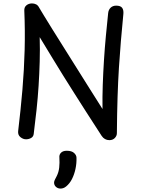

<svg xmlns="http://www.w3.org/2000/svg" viewBox="-20 -809 822 1122"><path d="M177 -26Q175 -10 161.5 -2.5Q148 5 132 5Q115 5 99.5 -7.5Q84 -20 86 -42Q101 -167 111 -284.5Q121 -402 124 -516.5Q127 -631 122 -747Q121 -767 134.5 -778Q148 -789 167 -789Q180 -789 191 -783.5Q202 -778 209 -764Q216 -752 235.5 -720Q255 -688 284.5 -640.5Q314 -593 350 -536Q386 -479 425 -416.5Q464 -354 503.5 -291.5Q543 -229 579 -172Q578 -242 580.5 -313.5Q583 -385 587.5 -456Q592 -527 598.5 -596.5Q605 -666 612 -732Q614 -752 626.5 -764Q639 -776 659 -776Q684 -776 693.5 -763.5Q703 -751 701 -728Q693 -646 686.5 -569.5Q680 -493 675 -413.5Q670 -334 667 -241Q664 -148 663 -31Q663 -15 651 -2.5Q639 10 619 10Q605 10 593.5 3.5Q582 -3 574 -15Q522 -95 483 -156Q444 -217 412 -267.5Q380 -318 350 -366Q320 -414 287 -468.5Q254 -523 212 -592Q214 -519 212 -448Q210 -377 205.5 -307Q201 -237 193.5 -167Q186 -97 177 -26ZM327 112Q325 95 336.5 83.5Q348 72 370 72Q399 72 413 85Q427 98 427 113Q428 146 421 178.5Q414 211 400.5 237.5Q387 264 366 281Q357 288 349 290.5Q341 293 334 293Q318 293 307 283Q296 273 296 258Q296 250 301.5 239.5Q307 229 312 219Q323 197 326 170Q329 143 327 112Z"/></svg>

Font: Playpen Sans Hebrew
Style: Regular
Weight: 400
Designer: Tom Grace, Laura Meseguer, Veronika Burian, José Scaglione
Foundry: TypeTogether
Version: Version 2.000